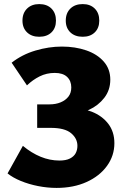

<svg xmlns="http://www.w3.org/2000/svg" viewBox="-20 -903 616 940"><path d="M257 17Q212 17 166.5 8Q121 -1 82 -17Q43 -33 17 -54L92 -189Q134 -154 179 -135.5Q224 -117 271 -117Q303 -117 322.5 -127Q342 -137 350.5 -153Q359 -169 359 -189Q359 -225 328 -251Q297 -277 228 -277H162V-392H222Q253 -392 277 -402Q301 -412 315 -430Q329 -448 329 -475Q329 -507 308.5 -526.5Q288 -546 248 -546Q208 -546 174 -529Q140 -512 112 -485L37 -596Q88 -636 153.5 -655.5Q219 -675 283 -675Q348 -675 402 -656.5Q456 -638 488 -601.5Q520 -565 520 -513Q520 -462 490.5 -424Q461 -386 416 -365.5Q371 -345 323 -345L316 -376Q379 -376 429.5 -356Q480 -336 510 -297Q540 -258 540 -202Q540 -141 504 -91Q468 -41 404 -12Q340 17 257 17ZM172 -723Q135 -723 112.5 -744.5Q90 -766 90 -802Q90 -839 112.5 -861Q135 -883 172 -883Q210 -883 232 -861Q254 -839 254 -802Q254 -766 232 -744.5Q210 -723 172 -723ZM385 -723Q347 -723 324.5 -744.5Q302 -766 302 -802Q302 -839 324.5 -861Q347 -883 385 -883Q422 -883 444 -861Q466 -839 466 -802Q466 -766 444 -744.5Q422 -723 385 -723Z"/></svg>

Font: Ysabeau Infant Black
Style: Regular
Weight: 900
Designer: Christian Thalmann (Catharsis Fonts)
Version: Version 2.001;gftools[0.9.30]; featfreeze: ss01,ss02,lnum